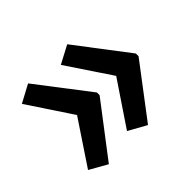

<svg xmlns="http://www.w3.org/2000/svg" viewBox="-104 -619 704 704"><g transform="rotate(-45 248.5 -266.5)"><path d="M462 -260V-274L308 -476L238 -439L353 -267L238 -96L308 -57ZM260 -260V-274L105 -476L36 -439L150 -267L36 -96L105 -57Z"/></g></svg>

Font: Noto Sans Armenian Condensed Medium
Style: Regular
Weight: 500
Width: 3
Designer: Monotype Design Team
Foundry: Monotype Imaging Inc.
Version: Version 2.008